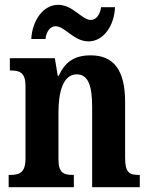

<svg xmlns="http://www.w3.org/2000/svg" viewBox="-20 -778 623 798"><path d="M348 -606C410 -606 455 -671 458 -748H400C397 -721 381 -695 358 -695C320 -695 283 -758 222 -758C159 -758 114 -692 110 -616H169C172 -643 186 -669 211 -669C250 -669 286 -606 348 -606ZM16 0H287V-51H283C245 -51 223 -59 223 -116V-311C223 -393 241 -469 299 -469C348 -469 363 -418 363 -333V0H561V-51H557C518 -51 500 -60 500 -122V-354C500 -490 450 -548 357 -548C287 -548 250 -519 224 -463H220L208 -536H21V-485H25C63 -485 86 -476 86 -420V-120C86 -60 61 -51 22 -51H16Z"/></svg>

Font: Noto Serif Georgian Condensed Bold
Style: Regular
Weight: 700
Width: 3
Designer: Monotype Design Team, Akaki Razmadze
Foundry: Google LLC
Version: Version 2.003